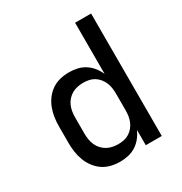

<svg xmlns="http://www.w3.org/2000/svg" viewBox="-173 -863 946 998"><g transform="rotate(-30 300.0 -363.5)"><path d="M262 8Q235 8 208 1.5Q181 -5 159 -20Q137 -35 120.5 -57Q104 -79 94.5 -104Q85 -129 81 -156Q77 -183 77 -210V-310Q77 -337 81 -364Q85 -391 94.5 -416Q104 -441 120.5 -463Q137 -485 159 -500Q181 -515 208 -521.5Q235 -528 262 -528Q287 -528 311.5 -522.5Q336 -517 357 -503.5Q378 -490 393.5 -470.5Q409 -451 419 -428V-735H515V0H419V-92Q409 -69 393.5 -49.5Q378 -30 357 -16.5Q336 -3 311.5 2.5Q287 8 262 8ZM299 -76Q316 -76 333 -79.5Q350 -83 364.5 -92Q379 -101 390 -114.5Q401 -128 407.5 -143.5Q414 -159 416.5 -176Q419 -193 419 -210V-310Q419 -327 416.5 -344Q414 -361 407.5 -376.5Q401 -392 390 -405.5Q379 -419 364.5 -428Q350 -437 333 -440.5Q316 -444 299 -444Q282 -444 264.5 -440.5Q247 -437 232 -428.5Q217 -420 205 -407Q193 -394 186 -378Q179 -362 176 -344.5Q173 -327 173 -310V-210Q173 -193 176 -175.5Q179 -158 186 -142Q193 -126 205 -113Q217 -100 232 -91.5Q247 -83 264.5 -79.5Q282 -76 299 -76Z"/></g></svg>

Font: Iosevka Fixed Medium Extended
Style: Regular
Weight: 500
Width: 7
Monospace: yes
Designer: Belleve Invis
Foundry: Belleve Invis
Version: Version 24.1.1; ttfautohint (v1.8.4)